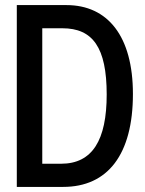

<svg xmlns="http://www.w3.org/2000/svg" viewBox="-20 -734 570 754"><path d="M46 0H228C403 0 502 -127 502 -365C502 -592 403 -714 241 -714H46ZM220 -91H146V-623H225C344 -623 399 -548 399 -363C399 -184 343 -91 220 -91Z"/></svg>

Font: Noto Sans Mono Condensed Medium
Style: Regular
Weight: 500
Width: 3
Designer: Monotype Design Team
Foundry: Monotype Imaging Inc.
Version: Version 2.014